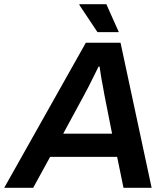

<svg xmlns="http://www.w3.org/2000/svg" viewBox="-60 -888 789 908"><path d="M-40 0 346 -686H510L657 0H524L494 -146H177L97 0ZM239 -256H470L434 -438Q431 -456 427.5 -474.5Q424 -493 420.5 -511.5Q417 -530 415 -545.5Q413 -561 411 -573H406Q396 -553 383 -526.5Q370 -500 357.5 -475.5Q345 -451 336 -435ZM401 -736 315 -865 316 -868H443L502 -736Z"/></svg>

Font: Archivo SemiBold SemiBold
Style: Italic
Weight: 600
Italic angle: -10°
Version: Version 2.001